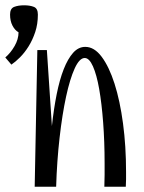

<svg xmlns="http://www.w3.org/2000/svg" viewBox="-61 -705 545 725"><path d="M0 0ZM259 -486Q239 -486 221 -446.5Q203 -407 188.5 -340Q174 -273 164 -185Q154 -97 151 0H70L80 -516H116L135 -229Q142 -294 153 -349Q164 -404 179.5 -443.5Q195 -483 215 -505.5Q235 -528 261 -528Q295 -528 323 -490.5Q351 -453 371.5 -389Q392 -325 403.5 -239Q415 -153 415 -56Q415 -42 415 -28Q415 -14 414 0H333Q334 -23 334 -44.5Q334 -66 334 -88Q334 -170 328.5 -242.5Q323 -315 313.5 -369Q304 -423 290 -454.5Q276 -486 259 -486ZM-41 -488Q-21 -505 -6 -531Q9 -557 9 -583Q-5 -591 -14 -608.5Q-23 -626 -23 -650Q-23 -673 -7.5 -679Q8 -685 30 -685Q52 -685 67 -679Q82 -673 82 -650Q82 -614 72 -584Q62 -554 47 -530Q32 -506 14.5 -488.5Q-3 -471 -18 -461L-41 -488Z"/></svg>

Font: Combo
Style: Regular
Weight: 400
Designer: Eduardo Rodriguez Tunni
Foundry: Eduardo Rodriguez Tunni
Version: Version 1.001